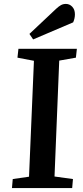

<svg xmlns="http://www.w3.org/2000/svg" viewBox="-20 -959 424 979"><path d="M153 -649 69 -665 74 -710H372L367 -665L282 -650L258 -59L352 -46L348 0H41L45 -46L128 -58ZM266 -914Q280 -927 291 -933Q302 -939 316 -939Q335 -939 348.5 -924.5Q362 -910 362 -886Q362 -865 353 -845L149 -758L130 -786Z"/></svg>

Font: Literata 36pt SemiBold
Style: Italic
Weight: 600
Italic angle: -2°
Designer: Latin by Veronika Burian and Jose Scaglione. Greek by Irene Vlachou. Cyrillic by Vera Evstafieva
Foundry: TypeTogether
Version: Version 3.002